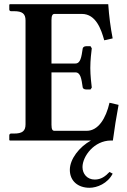

<svg xmlns="http://www.w3.org/2000/svg" viewBox="-20 -666 602 910"><path d="M27 0H411C356 30 311 88 311 139C311 193 351 224 404 224C440 224 490 204 514 157L499 149C479 170 459 185 429 185C393 185 371 158 371 126C371 75 426 0 506 0H515C522 -54 532 -116 542 -169L499 -179C482 -105 446 -46 391 -46H238C229 -46 224 -52 224 -75V-323H337C362 -323 366 -293 372 -252C372 -248 378 -242 388 -242H409L415 -251C413 -268 408 -308 408 -344C408 -381 413 -421 415 -437L409 -447H388C378 -447 372 -440 372 -436C366 -396 362 -365 337 -365H224V-571C224 -592 229 -600 238 -600H368C435 -600 460 -526 474 -475L514 -484C504 -535 497 -588 493 -646H27L24 -644V-621C24 -616 28 -613 32 -613H46C86 -613 101 -601 101 -569V-77C101 -45 86 -33 46 -33H32C28 -33 24 -30 24 -24V-2Z"/></svg>

Font: Libertinus Serif Semibold
Style: Regular
Weight: 600
Designer: Philipp H. Poll, Khaled Hosny
Foundry: Caleb Maclennan
Version: Version 7.050;RELEASE